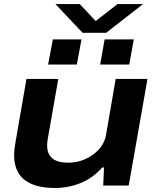

<svg xmlns="http://www.w3.org/2000/svg" viewBox="-20 -917 772 949"><path d="M687 -897 504.9 -754.9H388.2L253.9 -897H374L453.1 -813L561 -897ZM217.8 -598.1 241.2 -722.2H382.8L359.9 -598.1ZM475.1 -598.1 497.1 -722.2H641.1L619.1 -598.1ZM252.9 12.2Q49.8 12.2 49.8 -150.9Q49.8 -176.3 56.2 -211.9L110.8 -526.9H268.1L215.8 -229Q212.9 -212.4 212.9 -198.2Q212.9 -112.8 316.9 -112.8Q382.8 -112.8 437.7 -151.4Q492.7 -189.9 503.9 -249L551.8 -526.9H709L616.2 0H490.2L494.1 -88.9H484.9Q438.5 -36.1 377.7 -12Q316.9 12.2 252.9 12.2Z"/></svg>

Font: Archivo Expanded
Style: Bold Italic
Weight: 700
Width: 7
Italic angle: -10°
Designer: Hector Gatti
Foundry: Omnibus-Type
Version: Version 2.001